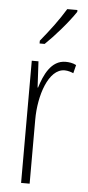

<svg xmlns="http://www.w3.org/2000/svg" viewBox="-54 -796 380 828"><g transform="rotate(5 135.5 -382.0)"><path d="M247 -756V-764H203C172 -713 140 -671 97 -618V-606H119C158 -643 216 -709 247 -756ZM216 -537C153 -537 124 -471 107 -416H105L99 -529H70V0H107V-278C107 -381 145 -500 215 -500C229 -500 244 -495 253 -491L262 -527C247 -535 230 -537 216 -537Z"/></g></svg>

Font: Noto Sans Myanmar ExtraCondensed ExtraLight
Style: Regular
Weight: 200
Width: 2
Designer: Monotype Design Team
Foundry: Monotype Imaging Inc.
Version: Version 2.107